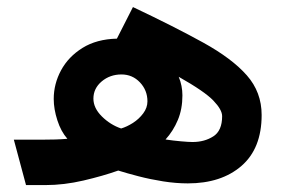

<svg xmlns="http://www.w3.org/2000/svg" viewBox="-20 -535 817 555"><path d="M20 -131.3H105Q124 -131.3 140.4 -131.8Q156.7 -132.3 174.8 -133.8Q156.2 -154.8 145.8 -187.3Q135.3 -219.7 135.3 -249Q135.3 -292.5 156.5 -331.8Q177.7 -371.1 218.5 -396.5Q259.3 -421.9 317.9 -423.3L364.3 -514.6Q484.9 -457.5 567.9 -411.6Q650.9 -365.7 693.6 -317.1Q736.3 -268.6 736.3 -202.6Q736.3 -106 678 -55.4Q619.6 -4.9 522.9 -4.9Q488.8 -4.9 451.7 -10.7Q414.6 -16.6 380.6 -25.4Q346.7 -34.2 321.8 -42Q277.8 -26.4 221.4 -13.2Q165 0 111.3 0H55.2ZM250 -250Q250 -222.7 274.4 -198.5Q298.8 -174.3 330.1 -163.6Q346.7 -168.5 364.3 -179.7Q381.8 -190.9 394 -207.3Q406.2 -223.6 406.2 -242.2Q406.2 -273.9 384.5 -296.9Q362.8 -319.8 331.1 -319.8Q297.9 -319.8 273.9 -299.6Q250 -279.3 250 -250ZM458.5 -131.8Q481 -128.4 503.2 -126.5Q525.4 -124.5 536.6 -124.5Q571.3 -124.5 596.7 -140.9Q622.1 -157.2 622.1 -199.2Q622.1 -217.8 596.9 -244.1Q571.8 -270.5 496.6 -313Q507.3 -287.1 507.3 -259.3Q507.3 -219.7 494.1 -188.2Q481 -156.7 458.5 -131.8Z"/></svg>

Font: Vazirmatn UI FD
Style: Bold
Weight: 700
Designer: Saber Rastikerdar
Foundry: Saber Rastikerdar
Version: Version 33.003